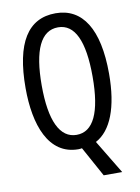

<svg xmlns="http://www.w3.org/2000/svg" viewBox="-97 -839 743 1022"><g transform="rotate(-10 275.0 -328.0)"><path d="M501 -409C501 -651 421 -775 276 -775C126 -775 50 -654 50 -410C50 -212 109 -41 271 -41C277 -41 286 -42 290 -43L379 119H479L369 -63C454 -108 501 -227 501 -409ZM137 -409C137 -600 183 -699 276 -699C366 -699 412 -602 412 -409C412 -214 365 -118 275 -118C185 -118 137 -217 137 -409Z"/></g></svg>

Font: Noto Sans Tamil UI ExtraCondensed
Style: Regular
Weight: 400
Width: 2
Designer: Jelle Bosma - Monotype Design Team
Foundry: Monotype Imaging Inc.
Version: Version 2.004